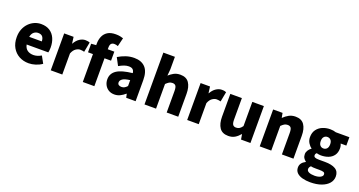

<svg xmlns="http://www.w3.org/2000/svg" viewBox="-52 -1678 5195 2781"><g transform="rotate(20 2545.5 -287.0)"><path d="M330 14Q248 14 182.5 -21.5Q117 -57 78.5 -124Q40 -191 40 -285Q40 -354 62.5 -409Q85 -464 123.5 -503Q162 -542 210.5 -562.5Q259 -583 310 -583Q392 -583 446 -547Q500 -511 527 -449Q554 -387 554 -309Q554 -285 551.5 -264Q549 -243 546 -232H212Q224 -174 262 -148Q300 -122 354 -122Q413 -122 474 -158L533 -51Q489 -20 434.5 -3Q380 14 330 14ZM209 -349H403Q403 -391 382.5 -419Q362 -447 313 -447Q276 -447 247 -423Q218 -399 209 -349Z M668 0V-569H813L826 -470H829Q861 -527 904.5 -555Q948 -583 991 -583Q1017 -583 1032.5 -579.5Q1048 -576 1060 -571L1031 -418Q1015 -422 1001 -424.5Q987 -427 968 -427Q937 -427 902.5 -404Q868 -381 846 -325V0Z M1086 -430V-562L1162 -568V-591Q1162 -651 1183 -701.5Q1204 -752 1251 -782.5Q1298 -813 1377 -813Q1415 -813 1444.5 -807Q1474 -801 1493 -794L1461 -662Q1434 -674 1403 -674Q1374 -674 1357 -656.5Q1340 -639 1340 -596V-569H1441V-430H1340V0H1162V-430Z M1651 14Q1599 14 1561 -9.5Q1523 -33 1502.5 -72.5Q1482 -112 1482 -159Q1482 -249 1557 -299.5Q1632 -350 1798 -368Q1795 -403 1775.5 -422Q1756 -441 1712 -441Q1678 -441 1642 -428Q1606 -415 1563 -391L1501 -508Q1557 -542 1618 -562.5Q1679 -583 1746 -583Q1856 -583 1916 -520Q1976 -457 1976 -323V0H1831L1819 -57H1814Q1779 -26 1738.5 -6Q1698 14 1651 14ZM1712 -124Q1739 -124 1759 -136Q1779 -148 1798 -169V-260Q1715 -250 1683 -226.5Q1651 -203 1651 -173Q1651 -148 1667.5 -136Q1684 -124 1712 -124Z M2113 0V-799H2291V-607L2282 -506Q2313 -535 2355.5 -559Q2398 -583 2456 -583Q2549 -583 2591 -521Q2633 -459 2633 -352V0H2455V-330Q2455 -389 2439 -410Q2423 -431 2389 -431Q2359 -431 2338 -418Q2317 -405 2291 -380V0Z M2771 0V-569H2916L2929 -470H2932Q2964 -527 3007.5 -555Q3051 -583 3094 -583Q3120 -583 3135.5 -579.5Q3151 -576 3163 -571L3134 -418Q3118 -422 3104 -424.5Q3090 -427 3071 -427Q3040 -427 3005.5 -404Q2971 -381 2949 -325V0Z M3407 14Q3313 14 3271 -48.5Q3229 -111 3229 -217V-569H3407V-239Q3407 -181 3423 -159.5Q3439 -138 3473 -138Q3503 -138 3524.5 -151.5Q3546 -165 3568 -196V-569H3746V0H3601L3588 -78H3584Q3549 -36 3507 -11Q3465 14 3407 14Z M3889 0V-569H4034L4047 -498H4050Q4085 -533 4129.5 -558Q4174 -583 4232 -583Q4325 -583 4367 -521Q4409 -459 4409 -352V0H4231V-330Q4231 -389 4215 -410Q4199 -431 4165 -431Q4135 -431 4114 -418Q4093 -405 4067 -380V0Z M4751 239Q4686 239 4631.5 224.5Q4577 210 4545 178.5Q4513 147 4513 96Q4513 25 4593 -16V-21Q4571 -36 4556 -59.5Q4541 -83 4541 -119Q4541 -149 4559 -177.5Q4577 -206 4605 -225V-229Q4574 -250 4550.5 -288.5Q4527 -327 4527 -377Q4527 -446 4561 -492Q4595 -538 4649.5 -560.5Q4704 -583 4765 -583Q4815 -583 4855 -569H5064V-440H4977Q4983 -428 4987.5 -409.5Q4992 -391 4992 -371Q4992 -305 4961.5 -262.5Q4931 -220 4879.5 -200Q4828 -180 4765 -180Q4751 -180 4734 -182.5Q4717 -185 4698 -190Q4689 -181 4684.5 -173Q4680 -165 4680 -150Q4680 -131 4699 -121.5Q4718 -112 4764 -112H4854Q4959 -112 5016.5 -77.5Q5074 -43 5074 34Q5074 94 5034.5 140Q4995 186 4922.5 212.5Q4850 239 4751 239ZM4765 -287Q4797 -287 4817.5 -309.5Q4838 -332 4838 -377Q4838 -420 4817.5 -442Q4797 -464 4765 -464Q4734 -464 4713.5 -442Q4693 -420 4693 -377Q4693 -332 4713.5 -309.5Q4734 -287 4765 -287ZM4779 128Q4834 128 4868.5 110Q4903 92 4903 65Q4903 39 4881.5 31.5Q4860 24 4820 24H4766Q4735 24 4717 22.5Q4699 21 4685 17Q4659 40 4659 68Q4659 98 4692 113Q4725 128 4779 128Z"/></g></svg>

Font: Source Han Sans TC Heavy
Style: Regular
Weight: 900
Designer: Ryoko NISHIZUKA Ë•øÂ°öÊ∂ºÂ≠ê (kana, bopomofo & ideographs); Paul D. Hunt (Latin, Greek & Cyrillic); Sandoll Communicatio
Foundry: Adobe
Version: Version 2.004;hotconv 1.0.118;makeotfexe 2.5.65603